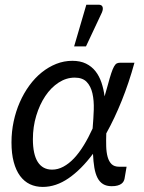

<svg xmlns="http://www.w3.org/2000/svg" viewBox="-20 -766 594 794"><path d="M27.5 0ZM495 -27Q494 -21.5 491 -16Q488 -10.5 482 -6Q476 -1.5 466.2 1.2Q456.5 4 442 4Q420.5 4 406.2 -4.8Q392 -13.5 383.2 -30.5Q374.5 -47.5 370.2 -72.5Q366 -97.5 364.5 -130Q316 -65 263.8 -29Q211.5 7 157 7Q127.5 7 103.8 -4.2Q80 -15.5 63 -38.5Q46 -61.5 36.8 -96Q27.5 -130.5 27.5 -177Q27.5 -221.5 36.5 -263.8Q45.5 -306 62 -343.5Q78.5 -381 101.5 -412.5Q124.5 -444 152.5 -466.5Q180.5 -489 212.5 -501.8Q244.5 -514.5 279 -514.5Q312 -514.5 335.5 -503Q359 -491.5 374.8 -471.5Q390.5 -451.5 399.5 -424.8Q408.5 -398 412.5 -367.5L426 -415Q434 -445 440 -463Q446 -481 451.5 -490.8Q457 -500.5 462.5 -503.5Q468 -506.5 475.5 -506.5H536Q513 -423 483.5 -349.8Q454 -276.5 419.5 -214.5Q418.5 -186 419.2 -160.8Q420 -135.5 425.2 -116.8Q430.5 -98 441.5 -87.2Q452.5 -76.5 473 -76.5H503.5ZM195.5 -64.5Q219.5 -64.5 242.2 -76.8Q265 -89 286 -111.2Q307 -133.5 326.2 -164.8Q345.5 -196 363 -234.5Q366.5 -274.5 367.8 -312.5Q369 -350.5 362.2 -380Q355.5 -409.5 338.5 -427.2Q321.5 -445 289 -445Q254 -445 222.5 -424.5Q191 -404 167.5 -369Q144 -334 130 -287.8Q116 -241.5 116 -190.5Q116 -128 136.2 -96.2Q156.5 -64.5 195.5 -64.5ZM286.5 -574 337 -746.5H388Q400.5 -746.5 404 -737.8Q407.5 -729 401.5 -714.5L335.5 -574Z"/></svg>

Font: Lato
Style: Italic
Weight: 400
Italic angle: -7°
Designer: Lukasz Dziedzic
Foundry: tyPoland Lukasz Dziedzic
Version: Version 2.007; 2014-02-27